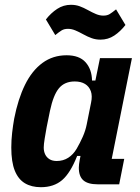

<svg xmlns="http://www.w3.org/2000/svg" viewBox="-20 -767 583 799"><path d="M476 0H386Q346 0 327 -16.5Q308 -33 308 -69Q308 -77 309 -84Q310 -91 312 -103L315 -118H301Q273 -47 238.5 -17.5Q204 12 150 12Q111 12 83.5 -4.5Q56 -21 41.5 -57Q27 -93 27 -153Q27 -184 30.5 -214.5Q34 -245 39 -273Q55 -355 84 -414Q113 -473 156.5 -505Q200 -537 257 -537Q310 -537 336 -508Q362 -479 363 -432H377L396 -525H529L445 -106H497ZM216 -97Q243 -97 264 -110.5Q285 -124 299 -148Q313 -172 324.5 -198Q336 -224 341 -250L359 -340Q365 -368 358 -387.5Q351 -407 334 -417.5Q317 -428 291 -428Q249 -428 225.5 -400Q202 -372 188 -306L174 -237Q170 -215 166 -190.5Q162 -166 162 -153Q162 -137 168 -124.5Q174 -112 186 -104.5Q198 -97 216 -97ZM398 -602Q379 -602 362 -608Q345 -614 327 -624Q309 -634 293.5 -640.5Q278 -647 263 -647Q247 -647 236.5 -640.5Q226 -634 210 -621L171 -686Q192 -713 218 -730Q244 -747 275 -747Q295 -747 311.5 -741Q328 -735 346 -725Q364 -715 379.5 -708.5Q395 -702 410 -702Q426 -702 436.5 -708.5Q447 -715 463 -728L502 -663Q481 -636 455.5 -619Q430 -602 398 -602Z"/></svg>

Font: IBM Plex Sans Condensed
Style: Bold Italic
Weight: 700
Width: 3
Italic angle: -11.31°
Designer: Mike Abbink, Paul van der Laan, Pieter van Rosmalen
Foundry: Bold Monday
Version: Version 3.201